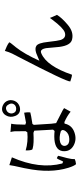

<svg xmlns="http://www.w3.org/2000/svg" viewBox="538 -1262 765 1880"><g transform="rotate(-90 920.0 -321.5)"><path d="M872 -560Q856 -523 814 -510Q803 -507 793 -507Q744 -506 725 -555Q706 -604 731 -646Q735 -654 741 -660Q776 -696 825 -677Q867 -660 878 -617Q884 -589 872 -560ZM840 -615Q821 -654 786 -642Q758 -633 751 -604Q748 -592 751 -580Q760 -544 796 -545Q829 -546 842 -572Q852 -592 840 -615ZM802 -76 767 -12Q724 -47 665 -73L650 -71Q635 2 562 26Q495 49 437 18Q372 -17 381 -92Q393 -171 524 -172Q551 -172 578 -169L591 -184L581 -368L560 -376Q455 -370 409 -383Q403 -385 397 -387Q386 -404 388 -452Q473 -427 565 -436L576 -452L575 -560Q573 -582 568 -601L649 -594Q640 -557 640 -456L659 -449L757 -467Q763 -437 760 -407Q738 -400 647 -386L638 -372L649 -202Q652 -176 655 -154L780 -90Q792 -83 802 -76ZM588 -91 579 -107Q513 -128 467 -114Q448 -108 439 -95Q427 -77 435 -57Q449 -22 500 -25Q552 -27 577 -62Q587 -75 588 -91ZM335 -134Q334 -124 313 -48Q301 -3 303 28Q288 37 253 41Q235 22 218 -33Q162 -211 211 -448Q212 -456 214 -465Q241 -583 244 -612L320 -587Q201 -317 260 -93L278 -85Q283 -91 298 -126Q304 -139 311 -147Q326 -142 335 -134Z M1715 -146Q1688 -100 1621 -43Q1548 21 1473 2Q1415 -12 1401 -124L1389 -253Q1380 -303 1355 -303Q1347 -303 1338 -299Q1213 -246 1129 1Q1113 2 1067 -14Q1065 -14 1063 -15Q1058 -50 1307 -529Q1329 -571 1336 -585Q1351 -616 1362 -656Q1415 -636 1441 -617Q1445 -614 1446 -612Q1448 -608 1403 -554Q1401 -552 1400 -551Q1330 -462 1266 -318L1341 -349Q1387 -364 1412 -347Q1440 -329 1450 -234Q1461 -135 1469 -110Q1489 -52 1543 -69Q1587 -84 1666 -189Q1683 -212 1685 -215Q1690 -199 1715 -146Z"/></g></svg>

Font: cwTeXYen
Style: Medium
Weight: 500
Version: Version 1.17